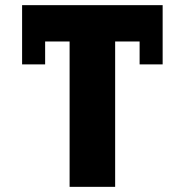

<svg xmlns="http://www.w3.org/2000/svg" viewBox="-20 -723 713 741"><path d="M65.3 -562.9V-474.5H154.2V-562.9H248.6V-1.9H424.4V-562.9H518.8V-474.5H607.7V-562.9V-703.1H65.3Z"/></svg>

Font: Hussar
Style: BdWide
Weight: 700
Foundry: Cannot Into Space Fonts
Version: Version 2.00